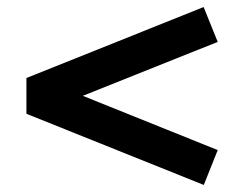

<svg xmlns="http://www.w3.org/2000/svg" viewBox="-20 -594 688 545"><path d="M558.5 -69 55 -271V-372.5L558 -574L598 -475L215 -322L598 -168Z"/></svg>

Font: Geologica Roman SemiBold
Style: Regular
Weight: 600
Designer: Sindre Bremnes, Frode Helland
Foundry: Monokrom Skriftforlag AS
Version: Version 1.010;gftools[0.9.28]